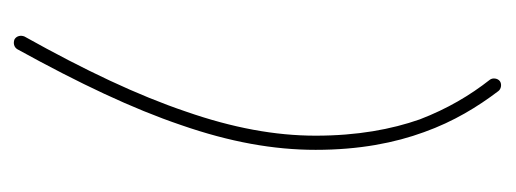

<svg xmlns="http://www.w3.org/2000/svg" viewBox="-248 -328 728 271"><g transform="rotate(90 115.5 -192.0)"><path d="M108 -532C105 -536 98 -537 94 -534C90 -531 89 -524 92 -520C114 -492 133 -460 148 -421C162 -381 171 -333 171 -274C171 -217 160 -157 137 -91C114 -23 79 51 31 137C29 142 30 148 35 151C40 153 46 152 49 147C97 60 133 -16 156 -84C180 -153 191 -215 191 -274C191 -336 181 -386 166 -427C151 -469 130 -503 108 -532Z"/></g></svg>

Font: Mistral SingleLine OTF-SVG Regular
Style: Regular
Weight: 300
Designer: François Chastanet, Élisa Garzelli, Anais Alves, Morgane Autin
Foundry: institut supérieur des arts et du design Toulouse / isdaT
Version: Version 1.000;hotconv 1.0.117;makeotfexe 2.5.65602 DEVELOPME